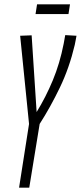

<svg xmlns="http://www.w3.org/2000/svg" viewBox="-20 -866 373 886"><path d="M68 0 114 -294 73 -701 126 -703 149 -349Q191 -417 223.5 -495Q256 -573 274 -665Q276 -675 277.5 -684.5Q279 -694 281 -704L333 -701Q331 -690 329 -679.5Q327 -669 325 -659Q300 -553 256.5 -462.5Q213 -372 163 -294L115 0ZM144 -801 151 -846H303L296 -801Z"/></svg>

Font: Georama ExtraCondensed Light
Style: Italic
Weight: 300
Width: 2
Italic angle: -9°
Designer: Jean-Baptiste Levee
Foundry: Production Type
Version: Version 1.000